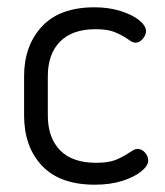

<svg xmlns="http://www.w3.org/2000/svg" viewBox="-20 -499 451 526"><path d="M46 -183V-290Q46 -373.8 94.8 -426.4Q143.5 -479 239 -479Q278.9 -479 311.4 -468.5Q344 -458 362 -443Q380 -428 380 -413.7Q380 -403 371 -392.5Q362 -382 351 -382Q343 -382 330 -392Q312 -404 293 -411.5Q274 -419 241.7 -419Q178 -419 144.5 -385Q111 -351 111 -290.1V-183.3Q111 -121.4 144.7 -87.2Q178.4 -53 243 -53Q276.2 -53 295.6 -60.5Q315 -68 334.8 -81.2Q341 -85 346 -88Q351 -91 356.4 -91Q368.5 -91 377.2 -81Q386 -71 386 -59Q386 -45.1 367 -29.5Q348 -14 315.1 -3.5Q282.2 7 240 7Q144 7 95 -45Q46 -97 46 -183Z"/></svg>

Font: Dosis
Style: Regular
Weight: 400
Designer: Edgar Tolentino, Pablo Impallari, Igino Marini
Foundry: Edgar Tolentino, Pablo Impallari, Igino Marini
Version: Version 1.007;Glyphs 3.1.1 (3134)